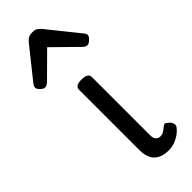

<svg xmlns="http://www.w3.org/2000/svg" viewBox="-326 -867 913 913"><g transform="rotate(-45 130.5 -411.0)"><path d="M193 17Q167 17 148 10Q129 3 117 -10Q105 -23 99.5 -42.5Q94 -62 94 -86V-489Q94 -502 104.5 -508.5Q115 -515 136 -515Q158 -515 169 -508.5Q180 -502 180 -489V-96Q180 -83 184 -74.5Q188 -66 195 -62Q202 -58 211 -58Q222 -58 230 -62Q238 -66 245 -72Q252 -78 260 -84Q267 -89 275.5 -83.5Q284 -78 293 -68Q298 -61 300 -52Q302 -43 296 -35Q285 -20 268 -8Q251 4 231.5 10.5Q212 17 193 17ZM-12 -610Q-22 -610 -34.5 -622Q-47 -634 -47 -644Q-47 -647 -46 -650Q-45 -653 -41 -660L86 -819Q92 -826 101.5 -832.5Q111 -839 130 -839Q149 -839 158 -832.5Q167 -826 173 -819L301 -660Q306 -653 307 -650Q308 -647 308 -644Q308 -634 295 -622Q282 -610 273 -610Q266 -610 260 -613.5Q254 -617 248 -623L130 -739L13 -623Q6 -617 0 -613.5Q-6 -610 -12 -610Z"/></g></svg>

Font: Playwrite US Modern
Style: Regular
Weight: 400
Designer: Veronika Burian, José Scaglione
Foundry: TypeTogether
Version: Version 1.002